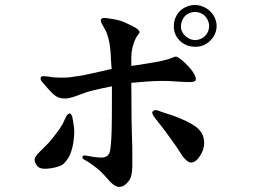

<svg xmlns="http://www.w3.org/2000/svg" viewBox="-20 -699 1040 772"><path d="M119 -59Q121 -70 139 -88L177 -126Q194 -146 211.5 -169.5Q229 -193 238 -213.5Q247 -234 251.5 -238Q256 -242 260 -243Q264 -244 270 -232Q271 -229 274 -211Q277 -193 278 -182.5Q279 -172 278 -154Q276 -126 271.5 -108Q267 -90 261 -76Q253 -59 239.5 -44Q226 -29 185.5 -22.5Q145 -16 132 -29.5Q119 -43 119 -59ZM508 -366Q508 -280 509 -219Q510 -158 512 -105Q512 -53 512 -27Q511 -4 507.5 8.5Q504 21 496 31Q488 41 479.5 46.5Q471 52 458 52.5Q445 53 424 33L398 4Q383 -13 366.5 -25Q350 -37 342 -43Q334 -49 324 -54Q314 -59 312.5 -63Q311 -67 312 -70Q313 -73 319 -74Q323 -74 331.5 -72.5Q340 -71 350.5 -69Q361 -67 377 -66Q396 -64 406 -69Q416 -74 420 -84Q424 -94 426 -119.5Q428 -145 429 -176Q430 -207 430 -320V-352Q380 -342 352 -335Q324 -328 289 -314Q254 -301 237 -303Q216 -304 202.5 -314Q189 -324 174 -341.5Q159 -359 151.5 -367Q144 -375 143.5 -380.5Q143 -386 144.5 -389Q146 -392 154 -393Q159 -393 176 -391Q193 -387 217 -387Q242 -386 262.5 -388.5Q283 -391 313 -396L386 -412L429 -422Q427 -440 426 -465Q425 -490 422.5 -510Q420 -530 415 -548Q410 -566 405 -575.5Q400 -585 391.5 -600Q383 -615 386 -621Q387 -623 391.5 -625.5Q396 -628 411 -626Q438 -622 453 -618.5Q468 -615 480.5 -609.5Q493 -604 511 -595Q529 -586 535 -580Q541 -574 541 -570Q541 -566 534 -557.5Q527 -549 521.5 -535.5Q516 -522 512 -505Q508 -488 508 -467V-434Q525 -436 540 -438.5Q555 -441 580 -445Q605 -449 620 -452Q635 -455 649.5 -459Q664 -463 673 -467Q682 -471 686.5 -471.5Q691 -472 701 -465Q713 -457 726.5 -443.5Q740 -430 748 -420Q756 -410 761.5 -400Q767 -390 767.5 -379.5Q768 -369 742.5 -369Q717 -369 663 -373Q625 -375 568 -371L508 -366ZM792 -162Q801 -145 801 -123Q800 -105 793.5 -89.5Q787 -74 775.5 -60.5Q764 -47 750 -45Q736 -45 721 -63Q715 -68 705 -85Q695 -102 663 -146Q631 -190 617 -207Q603 -224 596.5 -234.5Q590 -245 593 -249.5Q596 -254 602.5 -256Q609 -258 627 -250L673 -235Q694 -228 725 -214Q750 -202 766.5 -190Q783 -178 792 -162ZM679 -595Q679 -617 690 -637Q701 -657 721.5 -668Q742 -679 763.5 -679Q785 -679 805.5 -668Q826 -657 838.5 -637Q851 -617 851 -594.5Q851 -572 839 -552.5Q827 -533 807 -521.5Q787 -510 764 -511Q740 -511 720.5 -522Q701 -533 689.5 -552.5Q678 -572 679 -595ZM821 -595Q821 -608 813 -622.5Q805 -637 791.5 -644Q778 -651 765 -651Q750 -651 736.5 -644Q723 -637 715.5 -623Q708 -609 707.5 -594Q707 -579 715 -566.5Q723 -554 736.5 -546Q750 -538 764.5 -538Q779 -538 792.5 -545.5Q806 -553 813.5 -566.5Q821 -580 821 -595Z"/></svg>

Font: ChillKai
Style: Regular
Weight: 400
Designer: ChillType
Foundry: 寒蝉字型
Version: Version 2.000